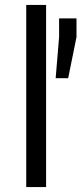

<svg xmlns="http://www.w3.org/2000/svg" viewBox="-20 -763 332 783"><path d="M87 -743V0H168V-743ZM221 -612 207 -444H258L292 -612V-688H221Z"/></svg>

Font: Saira UNSAM
Style: Regular
Weight: 400
Designer: Hector Gatti with collaboration of the Omnibus-Type team
Foundry: Omnibus-Type
Version: Version 0.072;PS 000.072;hotconv 1.0.88;makeotf.lib2.5.64775